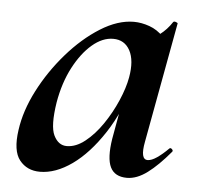

<svg xmlns="http://www.w3.org/2000/svg" viewBox="-39 -449 522 502"><g transform="rotate(5 222.0 -198.0)"><path d="M83 13Q49 13 29.5 -11.5Q10 -36 18 -91Q25 -142 52.5 -195.5Q80 -249 120.5 -295.5Q161 -342 206.5 -370.5Q252 -399 294 -399Q314 -399 335 -391.5Q356 -384 371.5 -367.5Q387 -351 389 -324L329 -357Q346 -359 364.5 -373Q383 -387 396 -407Q398 -410 403.5 -408Q409 -406 408 -404L350 -89Q341 -42 361 -42Q371 -42 385 -51.5Q399 -61 415 -77Q418 -80 422 -76Q426 -72 423 -69Q392 -32 364.5 -11.5Q337 9 311 9Q279 9 267.5 -14.5Q256 -38 264 -89L289 -229L310 -246Q286 -164 248 -106Q210 -48 167 -17.5Q124 13 83 13ZM147 -60Q171 -60 195 -79Q219 -98 239.5 -128Q260 -158 274.5 -191.5Q289 -225 294 -253Q302 -298 288 -324Q274 -350 244 -350Q216 -350 189 -327Q162 -304 141 -264Q120 -224 111 -172Q101 -109 113 -84.5Q125 -60 147 -60Z"/></g></svg>

Font: Cormorant Infant Light
Style: Bold Italic
Weight: 700
Italic angle: -10°
Version: Version 4.001